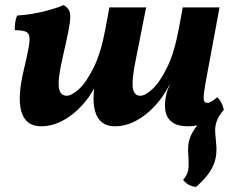

<svg xmlns="http://www.w3.org/2000/svg" viewBox="-20 -487 924 754"><path d="M141.6 9Q110.7 9 91.3 -5.7Q72 -20.5 63.8 -49Q55.6 -77.5 58.2 -118.7Q60.8 -159.9 73.4 -212.5Q86.8 -268.8 92.5 -300.5Q98.3 -332.2 94.7 -346.1Q91.2 -360.1 77.4 -364.1Q63.6 -368.2 38.1 -368.7Q37.6 -382.4 39.7 -398.1Q41.7 -413.8 47.3 -426Q75.9 -427.5 109.4 -433.2Q143 -438.9 174.7 -447.9Q206.5 -456.9 229.9 -467Q243 -459 249.5 -449.4Q256.1 -439.9 255.9 -419.7Q255.7 -399.6 247.8 -360.7Q239.9 -321.8 224.6 -254.6Q212.6 -200.9 210.6 -169.3Q208.7 -137.6 217.2 -124.3Q225.7 -111 241.6 -111Q261.7 -111 290.8 -137.8Q319.8 -164.7 348.4 -222.9Q377 -281 394 -374.1L409.6 -458H553.9L512.8 -250.7Q502.3 -198 500.8 -167.4Q499.4 -136.7 507.4 -123.8Q515.4 -111 531.4 -111Q550.4 -111 579.2 -137.8Q608 -164.7 636.6 -222.9Q665.1 -281 682.1 -374.1L697.8 -458H842.1L795.7 -207.4Q784.8 -151 781.4 -124.2Q778 -97.4 781.5 -90.2Q785 -83 794.4 -83Q808.2 -83 832.9 -105.1Q842 -97.5 849.4 -83.3Q856.8 -69 858.7 -55.3Q830 -25.3 793 -8.1Q756 9 720.1 9Q678.1 9 656.6 -6.8Q635.1 -22.6 630.1 -48.4Q625 -74.2 631 -105.6Q633 -117.1 636.7 -129.1Q640.5 -141.1 646.5 -153.6H645Q629.3 -121.3 606.4 -92.2Q583.5 -63.2 555.4 -40.2Q527.3 -17.3 495.9 -4.1Q464.5 9 431.3 9Q400.4 9 381.1 -6Q361.7 -20.9 353.5 -49.4Q345.3 -77.9 347.9 -119.2Q350.5 -160.4 363.1 -212.9L356.8 -153.6Q341.2 -121.3 318.3 -92.2Q295.4 -63.2 267 -40.2Q238.6 -17.3 206.9 -4.1Q175.3 9 141.6 9ZM750 247Q717 243.7 699.1 219Q720.4 196 720.7 164.8Q720.9 133.6 718.9 110.2Q717 81.3 725.4 56.1Q733.9 30.9 755.7 3.9Q777.5 -23.2 816.8 -55.3H858.7Q837.6 -31.3 830.6 -9.8Q823.6 11.7 825.1 32.2Q826.6 52.6 828.6 74Q832.1 102.7 827.5 130.3Q822.9 157.9 804.8 186.3Q786.8 214.7 750 247Z"/></svg>

Font: Vollkorn
Style: Italic
Weight: 400
Italic angle: -11°
Designer: Friedrich Althausen
Foundry: Friedrich Althausen
Version: Version 5.001